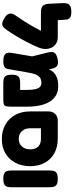

<svg xmlns="http://www.w3.org/2000/svg" viewBox="629 -1403 799 2097"><g transform="rotate(90 1028.5 -354.5)"><path d="M188 3Q139 -24 130 -54.5Q121 -85 149 -125Q181 -170 210 -215.5Q239 -261 265.5 -307.5Q292 -354 316.5 -401.5Q341 -449 363 -497L502 -383Q474 -318 443.5 -257.5Q413 -197 379.5 -141Q346 -85 310 -32Q298 -15 283.5 1Q269 17 246.5 20Q224 23 188 3ZM496 -369 377 -402H119Q66 -402 45 -421.5Q24 -441 21 -493L14 -642Q13 -665 18 -686Q23 -707 43.5 -720.5Q64 -734 109 -734Q155 -734 172.5 -720Q190 -706 193 -685Q196 -664 197 -642L200 -586H384Q439 -586 472.5 -555.5Q506 -525 513.5 -475.5Q521 -426 496 -369Z M1145 -253V-83Q1145 -40 1140 -20.5Q1135 -1 1116 4Q1097 9 1054 9H888Q866 9 844.5 5Q823 1 809.5 -18Q796 -37 796 -83Q796 -129 809.5 -148Q823 -167 844.5 -171Q866 -175 889 -175H962V-250Q962 -306 954 -340.5Q946 -375 929.5 -391Q913 -407 886 -407Q850 -407 829 -392Q808 -377 797 -353.5Q786 -330 780.5 -302.5Q775 -275 770 -250L741 -82Q737 -60 733.5 -39Q730 -18 712 -4.5Q694 9 648 9Q591 9 570 -13Q549 -35 558 -84L604 -355L668 -278Q686 -318 697 -361.5Q708 -405 720 -446Q732 -487 754 -519.5Q776 -552 815.5 -571.5Q855 -591 922 -591Q994 -591 1043.5 -551.5Q1093 -512 1119 -437Q1145 -362 1145 -253ZM629 -174 554 -473Q549 -496 548 -517.5Q547 -539 562.5 -556.5Q578 -574 623 -584Q667 -593 688.5 -584Q710 -575 718.5 -556.5Q727 -538 732 -517L775 -313Z M1500 25Q1410 25 1341.5 -13.5Q1273 -52 1235 -121.5Q1197 -191 1197 -283V-487Q1197 -530 1225 -558Q1253 -586 1295 -586H1493Q1585 -586 1652.5 -549Q1720 -512 1757.5 -444.5Q1795 -377 1795 -286Q1795 -193 1758 -123Q1721 -53 1654.5 -14Q1588 25 1500 25ZM1496 -160Q1549 -160 1580 -194Q1611 -228 1611 -286Q1611 -323 1597.5 -349Q1584 -375 1558.5 -388.5Q1533 -402 1497 -402H1381V-286Q1381 -228 1412.5 -194Q1444 -160 1496 -160Z M1933 9Q1888 9 1869 -4.5Q1850 -18 1846 -39.5Q1842 -61 1842 -83V-495Q1842 -517 1846 -538Q1850 -559 1869 -572.5Q1888 -586 1934 -586Q1980 -586 1998.5 -572Q2017 -558 2021 -537Q2025 -516 2025 -494V-82Q2025 -60 2021 -39Q2017 -18 1998 -4.5Q1979 9 1933 9Z"/></g></svg>

Font: Fredoka Light
Style: Bold
Weight: 700
Version: Version 2.001